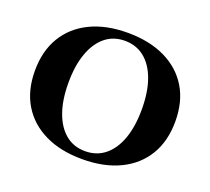

<svg xmlns="http://www.w3.org/2000/svg" viewBox="-123 -870 1138 1040"><g transform="rotate(20 446.0 -350.0)"><path d="M446 -714Q571 -714 662 -670Q753 -626 802 -545Q851 -464 851 -350Q851 -237 802 -155.5Q753 -74 662 -30Q571 14 446 14Q321 14 230.5 -30Q140 -74 91 -155Q42 -236 42 -350Q42 -463 91 -544.5Q140 -626 230.5 -670Q321 -714 446 -714ZM446 -32Q512 -32 559.5 -70.5Q607 -109 632.5 -180Q658 -251 658 -350Q658 -449 632.5 -520Q607 -591 559.5 -629.5Q512 -668 446 -668Q380 -668 333 -629.5Q286 -591 260.5 -520Q235 -449 235 -350Q235 -251 260.5 -180Q286 -109 333 -70.5Q380 -32 446 -32Z"/></g></svg>

Font: Cinzel ExtraBold
Style: Regular
Weight: 800
Designer: Natanael Gama
Version: Version 2.000